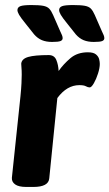

<svg xmlns="http://www.w3.org/2000/svg" viewBox="-20 -738 433 760"><path d="M186 -572Q163 -572 146 -579Q129 -586 115 -602L84 -641Q62 -668 55.5 -679.5Q49 -691 49 -698Q49 -709 60.5 -713.5Q72 -718 104 -718Q135 -718 151 -715Q167 -712 175 -703.5Q183 -695 190 -679L218 -615Q223 -605 225.5 -598.5Q228 -592 228 -587Q228 -579 219.5 -575.5Q211 -572 186 -572ZM351 -572Q328 -572 311 -579Q294 -586 280 -602L249 -641Q227 -668 220.5 -679.5Q214 -691 214 -698Q214 -709 225.5 -713.5Q237 -718 269 -718Q300 -718 316 -715Q332 -712 340 -703.5Q348 -695 355 -679L383 -615Q388 -605 390.5 -598.5Q393 -592 393 -587Q393 -579 384.5 -575.5Q376 -572 351 -572ZM84 2Q54 2 40 -8Q26 -18 27 -34L61 -357Q64 -387 65 -408Q66 -429 66 -442Q66 -460 65 -469.5Q64 -479 64 -486Q66 -505 91.5 -512.5Q117 -520 173 -520Q195 -520 203 -500.5Q211 -481 212 -457Q231 -484 258.5 -507.5Q286 -531 328 -531Q350 -531 360 -522.5Q370 -514 372.5 -503.5Q375 -493 375 -485Q375 -469 368 -447Q361 -425 351.5 -408.5Q342 -392 335 -392Q328 -392 320 -396.5Q312 -401 294 -401Q245 -401 207 -350L175 -32Q172 2 112 2Z"/></svg>

Font: Asap
Style: Bold Italic
Weight: 700
Italic angle: -6°
Designer: Pablo Cosgaya
Foundry: Omnibus-Type
Version: Version 3.001; ttfautohint (v1.8.3)